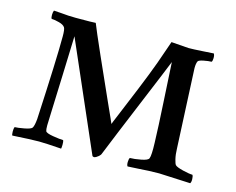

<svg xmlns="http://www.w3.org/2000/svg" viewBox="-70 -528 774 631"><g transform="rotate(15 317.5 -213.0)"><path d="M16.1 2.9Q14.2 1 13.9 -9.8Q13.7 -20.5 16.1 -25.9Q25.9 -25.9 48.1 -30Q70.3 -34.2 74.2 -40Q79.1 -47.9 81.1 -70.8Q91.8 -278.3 91.8 -355Q91.8 -378.9 87.9 -384.8Q83 -392.6 67.6 -396.7Q52.2 -400.9 42 -400.9Q39.1 -404.3 39.3 -414.3Q39.6 -424.3 42 -429.2Q53.2 -428.7 67.1 -427.5Q81.1 -426.3 92 -425.5Q103 -424.8 117.2 -424.8Q177.7 -424.8 185.1 -425.8Q193.8 -403.3 228 -325.9Q262.2 -248.5 291.7 -183.3Q321.3 -118.2 320.8 -118.2Q320.3 -118.2 335.9 -155.3Q351.6 -192.4 375.7 -251.5Q399.9 -310.5 415 -352.1L441.9 -429.2Q495.6 -424.8 501 -424.8Q516.1 -424.8 547.4 -426.8Q578.6 -428.7 585.9 -429.2Q589.4 -423.8 589.1 -413.8Q588.9 -403.8 585.9 -400.9Q575.7 -400.9 559.6 -397.7Q543.5 -394.5 541 -390.1Q537.1 -382.3 537.1 -366.2Q538.1 -341.8 543.2 -236.1Q548.3 -130.4 549.8 -96.2Q550.3 -75.7 554 -60.5Q557.6 -45.4 561 -42Q566.4 -36.6 588.4 -31.2Q610.4 -25.9 621.1 -25.9Q624 -22 624.3 -11.5Q624.5 -1 621.1 2.9Q518.6 -2 514.2 -2Q496.6 -2 480.5 -1.2Q464.4 -0.5 443.4 1Q422.4 2.4 408.2 2.9Q404.8 -1 405 -11.5Q405.3 -22 408.2 -25.9Q422.9 -25.9 445.8 -30.3Q468.8 -34.7 471.2 -42Q475.6 -52.7 474.1 -95.2Q472.7 -146 467.3 -237.8Q461.9 -329.6 460 -366.2Q450.7 -342.3 396.2 -211.4Q341.8 -80.6 315.9 -16.1Q314.5 -11.2 307.6 -5.4Q300.8 0.5 293.9 2Q292 2 288.1 0L128.9 -365.2Q127 -305.2 124.3 -229.7Q121.6 -154.3 119.9 -107.7Q118.2 -61 118.2 -59.1Q118.2 -44.9 120.1 -40Q122.6 -33.7 146.5 -29.8Q170.4 -25.9 181.2 -25.9Q183.6 -21 183.3 -10.7Q183.1 -0.5 182.1 2.9Q126.5 -1 106 -1Q80.6 -1 16.1 2.9Z"/></g></svg>

Font: Crimson
Style: Roman
Weight: 400
Version: Version 0.8